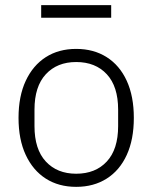

<svg xmlns="http://www.w3.org/2000/svg" viewBox="-20 -714 592 746"><path d="M276 12Q208 12 158 -20Q108 -52 80 -112Q52 -172 52 -256Q52 -340 80 -400Q108 -460 158 -492Q208 -524 276 -524Q344 -524 394.5 -492Q445 -460 472.5 -400Q500 -340 500 -256Q500 -172 472.5 -112Q445 -52 394.5 -20Q344 12 276 12ZM276 -39Q351 -39 395 -86.5Q439 -134 439 -224V-288Q439 -378 395 -425.5Q351 -473 276 -473Q202 -473 158 -425.5Q114 -378 114 -288V-224Q114 -134 158 -86.5Q202 -39 276 -39ZM140 -645V-694H412V-645Z"/></svg>

Font: IBM Plex Sans Light
Style: Regular
Weight: 300
Designer: Mike Abbink, Paul van der Laan, Pieter van Rosmalen
Foundry: Bold Monday
Version: Version 3.201